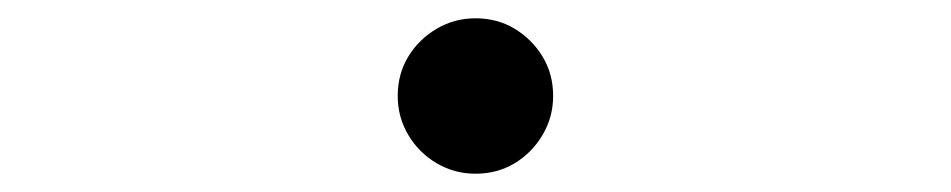

<svg xmlns="http://www.w3.org/2000/svg" viewBox="-20 -485 1040 210"><path d="M500 -295Q477 -295 457.5 -306.5Q438 -318 426.5 -337.5Q415 -357 415 -380Q415 -404 426.5 -423Q438 -442 457.5 -453.5Q477 -465 500 -465Q524 -465 543 -453.5Q562 -442 573.5 -423Q585 -404 585 -380Q585 -357 573.5 -337.5Q562 -318 543 -306.5Q524 -295 500 -295Z"/></svg>

Font: Early Summer Mincho VF
Style: Regular
Weight: 250
Designer: GuiWonder
Version: Version 1.002